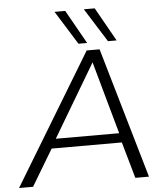

<svg xmlns="http://www.w3.org/2000/svg" viewBox="-92 -985 884 1038"><g transform="rotate(-5 350.0 -466.0)"><path d="M-31 0 398 -709H468L674 0H600L544 -197H163L45 0ZM190 -248H534L424 -642ZM357 -749 243 -932H301L404 -749ZM517 -749 402 -932H461L564 -749Z"/></g></svg>

Font: Georama Expanded Light
Style: Italic
Weight: 300
Width: 7
Italic angle: -9°
Designer: Jean-Baptiste Levee
Foundry: Production Type
Version: Version 1.000